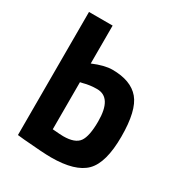

<svg xmlns="http://www.w3.org/2000/svg" viewBox="-169 -816 882 943"><g transform="rotate(30 272.0 -344.0)"><path d="M304 -512Q409 -512 457.5 -454.5Q506 -397 506 -249Q506 -101 450 -44.5Q394 12 257 12Q214 12 100 2L62 -2V-700H196V-485Q260 -512 304 -512ZM257 -108Q324 -108 347 -140.5Q370 -173 370 -257Q370 -392 286 -392Q246 -392 210 -382L196 -379V-112Q242 -108 257 -108Z"/></g></svg>

Font: Titillium Web[RUS by Daymarius]
Style: Bold
Weight: 700
Designer: Cyrillization by Daymarius
Foundry: Cyrillization by Daymarius
Version: Version 1.002 September 11, 2018